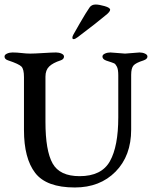

<svg xmlns="http://www.w3.org/2000/svg" viewBox="-20 -823 672 849"><path d="M300 -656Q300 -663 305 -671Q307 -675 333.5 -721Q360 -767 376 -790Q385 -803 403 -803Q418 -803 442.5 -796Q467 -789 467 -780Q467 -773 454 -761Q409 -723 324 -659Q312 -650 306 -650Q300 -650 300 -656ZM560 -492V-250Q560 -134 491 -64Q422 6 311 6Q185 6 135.5 -58.5Q86 -123 86 -248V-482Q86 -517 75 -528.5Q64 -540 16 -556Q0 -561 0 -573Q0 -581 11 -586Q22 -591 35 -591Q55 -591 75.5 -588.5Q96 -586 114 -586Q132 -586 171.5 -588.5Q211 -591 228 -591Q241 -591 252 -586Q263 -581 263 -573Q263 -561 248 -556Q214 -545 197.5 -529Q181 -513 181 -484V-284Q181 -157 212.5 -100.5Q244 -44 332 -44Q429 -44 466 -110Q503 -176 503 -304V-490Q503 -516 497 -528Q491 -540 484.5 -543Q478 -546 450 -555Q433 -561 433 -573Q433 -581 444 -586Q455 -591 468 -591Q476 -591 501 -588.5Q526 -586 533 -586Q540 -586 565 -588.5Q590 -591 597 -591Q610 -591 621 -586Q632 -581 632 -573Q632 -562 615 -556Q580 -545 570 -533Q560 -521 560 -492Z"/></svg>

Font: EB Garamond 08
Style: Regular
Weight: 400
Version: Version 0.016 ; ttfautohint (v1.5)